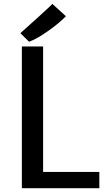

<svg xmlns="http://www.w3.org/2000/svg" viewBox="-20 -987 567 1007"><path d="M254.4 -966.8 325.7 -901.9Q289.6 -864.7 231 -823.5Q172.4 -782.2 132.3 -768.1L86.9 -813Q114.3 -837.4 183.6 -900.1Q252.9 -962.9 254.4 -966.8ZM206.1 -743.2V-85.4H501V0H94.7V-743.2Z"/></svg>

Font: Merriweather Sans
Style: Regular
Weight: 400
Designer: Eben Sorkin
Foundry: Eben Sorkin
Version: Version 1.006; ttfautohint (v1.4.1) -l 6 -r 50 -G 0 -x 11 -H